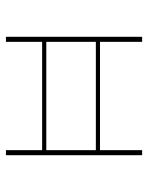

<svg xmlns="http://www.w3.org/2000/svg" viewBox="54 -553 499 647"><g transform="rotate(-90 303.5 -229.5)"><path d="M503 -459V0H486V-142H121V0H104V-459H121V-337H486V-459ZM486 -156V-323H121V-156Z"/></g></svg>

Font: Ysabeau SC Thin
Style: Regular
Weight: 200
Designer: Christian Thalmann (Catharsis Fonts)
Version: Version 0.003